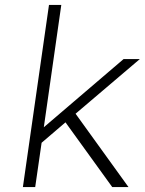

<svg xmlns="http://www.w3.org/2000/svg" viewBox="-20 -760 588 780"><path d="M436 0 246 -263 149 -180 123 0H73L179 -740H229L158 -243L482 -520H548L287 -298L502 0Z"/></svg>

Font: Lexend ExtLt
Style: Italic
Weight: 250
Italic angle: -8.13011°
Designer: Bonnie Shaver-Troup, Thomas Jockin
Foundry: Lexend
Version: Version 1.007